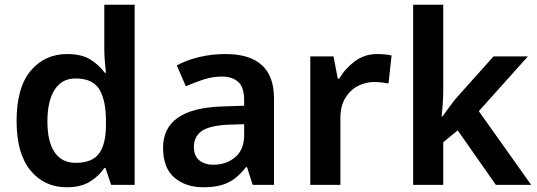

<svg xmlns="http://www.w3.org/2000/svg" viewBox="-20 -780 2267 810"><path d="M261 10Q167 10 108.5 -61Q50 -132 50 -270Q50 -410 109 -481Q168 -552 264 -552Q324 -552 361 -529Q398 -506 422 -473H427Q425 -489 422.5 -518.5Q420 -548 420 -571V-760H548V0H449L425 -71H420Q398 -38 360 -14Q322 10 261 10ZM299 -93Q369 -93 398 -132.5Q427 -172 427 -253V-269Q427 -356 399.5 -402.5Q372 -449 298 -449Q241 -449 210.5 -401.5Q180 -354 180 -268Q180 -182 210.5 -137.5Q241 -93 299 -93Z M837 10Q764 10 716 -30.5Q668 -71 668 -157Q668 -240 730.5 -283.5Q793 -327 919 -331L1010 -334V-357Q1010 -412 985 -434.5Q960 -457 916 -457Q877 -457 838.5 -444.5Q800 -432 764 -416L726 -504Q766 -526 819 -539Q872 -552 932 -552Q1033 -552 1084.5 -505.5Q1136 -459 1136 -364V0H1046L1022 -75H1018Q995 -46 970.5 -27Q946 -8 914 1Q882 10 837 10ZM880 -85Q935 -85 972.5 -117Q1010 -149 1010 -210V-256L944 -254Q862 -250 830 -226.5Q798 -203 798 -160Q798 -122 821 -103.5Q844 -85 880 -85Z M1289 0V-542H1387L1405 -448H1411Q1436 -491 1477 -521.5Q1518 -552 1571 -552Q1586 -552 1603.5 -550.5Q1621 -549 1632 -546L1619 -428Q1607 -430 1591.5 -432Q1576 -434 1558 -434Q1523 -434 1490.5 -417.5Q1458 -401 1437 -367Q1416 -333 1416 -281V0Z M1723 0V-760H1850V-400Q1850 -377 1848 -345.5Q1846 -314 1843 -289H1847Q1854 -299 1865 -314Q1876 -329 1888 -345Q1900 -361 1909 -371L2062 -542H2207L2000 -311L2221 0H2072L1911 -230L1850 -180V0Z"/></svg>

Font: Noto Sans Symbols SemiBold
Style: Regular
Weight: 600
Version: Version 2.002